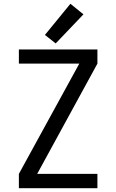

<svg xmlns="http://www.w3.org/2000/svg" viewBox="-20 -997 616 1017"><path d="M80 0H496V-76H177L496 -660V-735H80V-660H400L80 -76ZM275 -767 422 -921 353 -977 218 -812Z"/></svg>

Font: Iosevka SS01 Extended
Style: Regular
Weight: 400
Width: 7
Monospace: yes
Designer: Belleve Invis
Foundry: Belleve Invis
Version: Version 3.4.7; ttfautohint (v1.8.3)